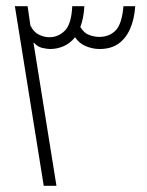

<svg xmlns="http://www.w3.org/2000/svg" viewBox="-20 -599 473 619"><path d="M28 -579H69L78 -517Q88 -496 105 -487.5Q122 -479 139 -479Q167 -479 188.5 -499.5Q210 -520 213 -579H252Q251 -559 247.5 -542Q244 -525 239 -512Q251 -492 268 -486Q285 -480 300 -480Q332 -480 352.5 -500.5Q373 -521 378 -579H416Q413 -536 399 -505Q385 -474 361 -457.5Q337 -441 301 -441Q279 -441 257 -450Q235 -459 222 -479Q206 -459 185 -450Q164 -441 142 -441Q132 -441 116.5 -444.5Q101 -448 90 -461H88L162 0H121Z"/></svg>

Font: Noto Sans Syriac ExtraLight
Style: Regular
Weight: 250
Version: Version 3.000